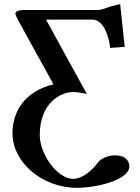

<svg xmlns="http://www.w3.org/2000/svg" viewBox="-20 -694 672 922"><path d="M454 -646H103C67 -646 54 -639 54 -629C54 -621 64 -603 73 -586C126 -488 183 -388 237 -289C102 -257 40 -161 40 -54C40 85 181 208 351 208C438 208 601 172 601 105C601 80 584 52 534 52C499 52 463 67 449 88C419 129 372 165 332 165C255 165 171 46 171 -45C171 -200 271 -252 331 -252C344 -252 354 -252 397 -243C334 -358 264 -484 201 -600H424C481 -599 505 -509 509 -464L579 -469L557 -674C520 -666 508 -662 499 -659C480 -652 462 -646 454 -646Z"/></svg>

Font: Libertinus Serif
Style: Bold
Weight: 700
Designer: Philipp H. Poll, Khaled Hosny
Foundry: Caleb Maclennan
Version: Version 7.050;RELEASE